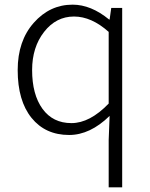

<svg xmlns="http://www.w3.org/2000/svg" viewBox="-20 -567 645 825"><path d="M447 238V35L451 -69Q367 13 277 13Q175 13 115.5 -60.5Q56 -134 56 -266Q56 -391 125 -469Q194 -547 292 -547Q371 -547 449 -483H451L458 -533H505V238ZM287 -38Q366 -38 447 -122V-430Q373 -496 298 -496Q221 -496 169.5 -430Q118 -364 118 -266Q118 -161 162.5 -99.5Q207 -38 287 -38Z"/></svg>

Font: Noto Sans Korean Light
Style: Regular
Weight: 300
Designer: Ryoko NISHIZUKA  (kana & ideographs); Paul D. Hunt (Latin, Greek & Cyrillic); Wenlong ZHANG  (bopomofo); Sandoll Communi
Foundry: Adobe Systems Incorporated
Version: Version 1.000;PS 1;hotconv 1.0.78;makeotf.lib2.5.61930